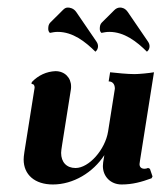

<svg xmlns="http://www.w3.org/2000/svg" viewBox="-20 -488 447 513"><path d="M372.6 -349.9C377.2 -353.5 379.6 -358.6 379.6 -364.5C379.6 -369.1 377.9 -373.3 375.2 -377.2L321.3 -456.1C314 -466.6 305.2 -467.8 301 -467.8C294.9 -467.8 289.8 -465.3 285.4 -460.9L252 -427.7C247.6 -423.3 246.6 -417.5 246.6 -410.9C246.6 -406.7 247.8 -403.1 251 -400.1C258.3 -401.6 264.6 -402.8 272 -402.8C312.3 -402.8 345.2 -377 372.6 -349.9ZM234.9 -349.9C239.5 -353.5 241.9 -358.6 241.9 -364.5C241.9 -369.1 240.2 -373.3 237.5 -377.2L183.6 -456.1C176.3 -466.6 165.5 -467.8 161.4 -467.8C155.3 -467.8 152.1 -465.3 147.7 -460.9L114.3 -427.7C109.9 -423.3 108.9 -417.5 108.9 -410.9C108.9 -406.7 110.1 -403.1 113.3 -400.1C120.6 -401.6 127 -402.8 134.3 -402.8C174.6 -402.8 207.5 -377 234.9 -349.9ZM45.2 -82C43.7 -72.5 43.2 -66.4 43.2 -61.8C43.2 -21.2 73 4.9 121.3 4.9C176 4.9 228.5 -27.1 258.8 -73.5C255.6 -55.2 254.9 -50.3 254.9 -44.4C254.9 -16.4 275.6 4.9 304.9 4.9C333.7 4.9 357.9 -1.7 385 -11.7L387.5 -16.6L380.6 -36.9L375.7 -39.3C372.1 -37.8 369.4 -37.1 366.2 -37.1C357.9 -37.1 352.8 -41.3 352.8 -49.6C352.8 -50.5 353 -52.5 354 -58.6L391.4 -294.9C379.4 -292.7 351.3 -290 339.8 -290C320.8 -290 290.5 -293 274.2 -294.9L270.3 -270.5C281 -270.5 286.9 -262.9 286.9 -251L268.8 -136.7C261 -87.9 217.5 -39.1 181.9 -39.1C157.7 -39.1 143.3 -54.9 143.3 -79.6C143.3 -83.3 144.3 -91.1 146.2 -102.8L169.4 -249C169.9 -251.7 169.9 -254.4 169.9 -257.1C169.9 -280.5 152.8 -297.9 128.2 -297.9C104.5 -296.9 82.5 -287.1 64.9 -268.6L64.2 -263.7C70.1 -263.7 72.5 -260 72.5 -253.9Z"/></svg>

Font: RisaltypS01
Style: Medium
Weight: 500
Italic angle: -9°
Designer: gluk
Foundry: gluk
Version: Version 0.24